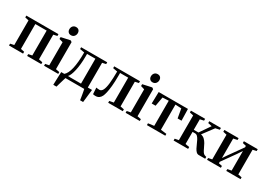

<svg xmlns="http://www.w3.org/2000/svg" viewBox="14 -1737 4059 2904"><g transform="rotate(30 2043.5 -285.0)"><path d="M22 0V-32L87.5 -45.5V-476L22.5 -491V-522.5H584V-491L519.5 -476V-45.5L585 -32V0H338.5V-32L402.5 -45.5V-480H204.5V-45.5L267.5 -32V0Z M634 0V-32L699 -45V-448L634 -467.5V-500L782.5 -532.5H796L816 -516V-45L881.5 -32V0ZM754.5 -602.5Q724 -602.5 706.5 -621.8Q689 -641 689 -670.5Q689 -704 709 -726.8Q729 -749.5 763.5 -749.5H764.5Q795 -749.5 812.5 -730.8Q830 -712 830 -682Q830 -649 809.8 -625.8Q789.5 -602.5 755.5 -602.5Z M944.5 0V-41.5L959 -44.5Q984 -65.5 1003 -103Q1022 -140.5 1034.5 -194.8Q1047 -249 1053.2 -319.5Q1059.5 -390 1059.5 -477L980 -491V-522.5H1435.5V-491L1372 -477V0ZM1024 -45H1253.5V-480H1108V-438.5Q1108 -365 1101.5 -301.5Q1095 -238 1083.5 -187Q1072 -136 1057 -99.8Q1042 -63.5 1024 -45ZM899 180Q900 146 901.2 108.5Q902.5 71 904 31.5Q905.5 -8 907 -46.5H1058L1009 -3.5Q1004.5 10 997.2 34Q990 58 981.8 85.5Q973.5 113 966.5 138.2Q959.5 163.5 955 180ZM1367 180Q1364.5 159.5 1360.2 134.2Q1356 109 1351.8 83.2Q1347.5 57.5 1343.2 35.2Q1339 13 1335.5 -1.5L1305 -45.5H1445.5Q1443.5 -26.5 1440.8 -3.5Q1438 19.5 1435.2 44.2Q1432.5 69 1429.8 93.5Q1427 118 1424.5 140.2Q1422 162.5 1420 180Z M1535 8Q1520.5 8 1509.5 6.2Q1498.5 4.5 1491 2L1484 -109Q1494 -106.5 1510 -104.8Q1526 -103 1541 -103Q1575 -103 1595.8 -143.8Q1616.5 -184.5 1625.8 -267.5Q1635 -350.5 1635.5 -476.5L1557.5 -491V-522.5H2008V-491L1944 -476.5V-45L2009.5 -32V0H1754V-32L1826.5 -45V-480H1684.5V-428.5Q1684.5 -324.5 1677 -250Q1669.5 -175.5 1658.5 -128.2Q1647.5 -81 1636 -57.5Q1620.5 -25.5 1595.8 -8.8Q1571 8 1535 8Z M2058.5 0V-32L2123.5 -45V-448L2058.5 -467.5V-500L2207 -532.5H2220.5L2240.5 -516V-45L2306 -32V0ZM2179 -602.5Q2148.5 -602.5 2131 -621.8Q2113.5 -641 2113.5 -670.5Q2113.5 -704 2133.5 -726.8Q2153.5 -749.5 2188 -749.5H2189Q2219.5 -749.5 2237 -730.8Q2254.5 -712 2254.5 -682Q2254.5 -649 2234.2 -625.8Q2214 -602.5 2180 -602.5Z M2430.5 0V-32L2532 -45.5V-484.5L2426 -479L2397.5 -319.5H2329.5L2334.5 -522.5H2845.5L2850.5 -319.5H2782L2754 -479L2649 -484.5V-45.5L2751.5 -32V0Z M2896.5 0V-32L2963 -45V-476L2897.5 -491V-522.5H3145.5V-491L3079.5 -476V-293H3161.5L3286.5 -475.5L3218 -491V-522.5H3421.5V-491L3349.5 -475.5L3209 -287.5Q3247 -280.5 3273.2 -255.8Q3299.5 -231 3318 -197.8Q3336.5 -164.5 3351.5 -131Q3366.5 -97.5 3382.2 -72.8Q3398 -48 3419 -41L3448 -32V0H3335.5Q3310.5 0 3291.5 -18.5Q3272.5 -37 3257.2 -66.2Q3242 -95.5 3228 -128.2Q3214 -161 3199 -190.2Q3184 -219.5 3165.8 -238Q3147.5 -256.5 3123 -256.5H3079.5V-45L3150 -32V0Z M3480.5 0V-32L3545.5 -45V-476L3481.5 -491V-522.5H3730V-491L3662 -476V-136L3716 -215L3884 -451V-476L3822.5 -491V-522.5H4064V-491L4000.5 -476V-45L4065.5 -32V0H3816.5V-32L3884 -45V-387.5L3828.5 -304L3662 -70.5V-44.5L3722 -32V0Z"/></g></svg>

Font: Merriweather 96pt SemiBold
Style: Regular
Weight: 600
Version: Version 2.100